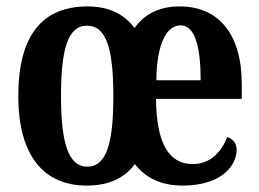

<svg xmlns="http://www.w3.org/2000/svg" viewBox="-20 -568 806 598"><path d="M250 10C317 10 367 -12 400 -57C434 -13 483 10 549 10C669 10 717 -52 717 -101C717 -123 704 -136 688 -141C669 -95 636 -57 580 -57C507 -57 467 -120 466 -260H733V-306C733 -464 659 -548 540 -548C478 -548 432 -526 399 -481C365 -526 316 -548 253 -548C111 -548 37 -457 37 -269C37 -81 118 10 250 10ZM605 -318H467C468 -428 497 -489 543 -489C587 -489 605 -422 605 -318ZM252 -49C192 -49 170 -125 170 -269C170 -414 191 -488 251 -488C312 -488 333 -414 333 -269C333 -125 313 -49 252 -49Z"/></svg>

Font: Noto Serif Tamil ExtraCondensed
Style: Bold Italic
Weight: 700
Width: 2
Italic angle: -12°
Designer: Indian Type Foundry, Tom Grace, and the Monotype Design Team
Foundry: Monotype Imaging Inc.
Version: Version 2.003